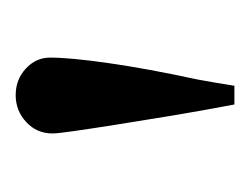

<svg xmlns="http://www.w3.org/2000/svg" viewBox="-56 -736 313 240"><g transform="rotate(-90 100.0 -616.5)"><path d="M88.9 -479.5Q81.1 -520.5 74.7 -559.1Q68.4 -597.7 63.5 -628.4Q58.6 -659.2 55.7 -679.7Q52.7 -700.2 52.7 -707Q52.7 -726.6 66.9 -739.7Q81.1 -752.9 100.6 -752.9Q120.1 -752.9 133.8 -740.2Q147.5 -727.5 147.5 -710Q147.5 -684.6 140.6 -636.7Q133.8 -588.9 120.1 -525.4Q118.2 -514.6 116.2 -503.4Q114.3 -492.2 112.3 -479.5Z"/></g></svg>

Font: BabelStone Tibetan
Style: Regular
Weight: 400
Designer: Christopher J. Fynn
Foundry: BabelStone
Version: Version 10.011 October 1, 2023